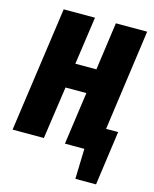

<svg xmlns="http://www.w3.org/2000/svg" viewBox="-127 -779 825 1031"><g transform="rotate(15 285.0 -263.5)"><path d="M561 -695 483 -134H550L508 168H393L398 0H290L331 -292H215L173 0H-1L97 -695H271L233 -429H350L387 -695Z"/></g></svg>

Font: Fira Sans Extra Condensed ExtraBold
Style: Italic
Weight: 800
Width: 3
Italic angle: -8°
Designer: Carrois Corporate & Edenspiekermann AG
Foundry: Carrois Corporate GbR & Edenspiekermann AG
Version: Version 4.203